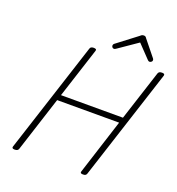

<svg xmlns="http://www.w3.org/2000/svg" viewBox="-211 -1426 1488 1610"><g transform="rotate(20 533.5 -621.0)"><path d="M103 14Q75 14 81 -5L402 -996Q405 -1006 413 -1010.5Q421 -1015 435 -1015Q464 -1015 457 -996L312 -548H865L1010 -996Q1014 -1006 1021.5 -1010.5Q1029 -1015 1045 -1015Q1072 -1015 1066 -996L745 -5Q742 4 735 9Q728 14 712 14Q684 14 691 -5L849 -498H296L137 -5Q134 4 126 9Q118 14 103 14ZM595 -1065Q586 -1065 580.5 -1072Q575 -1079 575 -1087Q575 -1093 577 -1096.5Q579 -1100 583 -1104L764 -1242Q773 -1251 780 -1253.5Q787 -1256 795 -1256Q802 -1256 808 -1253Q814 -1250 819 -1241L932 -1101Q935 -1098 936 -1093.5Q937 -1089 937 -1086Q937 -1077 929 -1071Q921 -1065 914 -1065Q908 -1065 903 -1068Q898 -1071 894 -1076L785 -1190L618 -1075Q611 -1070 606 -1067.5Q601 -1065 595 -1065Z"/></g></svg>

Font: Playwrite RO ExtraLight
Style: Regular
Weight: 250
Version: Version 1.002